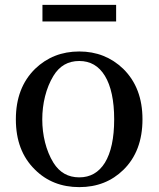

<svg xmlns="http://www.w3.org/2000/svg" viewBox="-20 -752 650 787"><path d="M305 15C378 15 438 -9 486 -56C538 -107 564 -176 564 -263C564 -349 538 -418 485 -470C436 -517 376 -541 305 -541C233 -541 173 -517 124 -470C71 -418 45 -349 45 -263C45 -176 71 -108 123 -57C171 -9 232 15 305 15ZM305 -25C259 -25 224 -45 199 -85C138 -184 138 -341 199 -441C224 -482 259 -502 305 -502C350 -502 385 -482 410 -441C435 -400 448 -340 448 -263C448 -185 435 -126 410 -85C385 -45 350 -25 305 -25ZM456 -664V-732H154V-664Z"/></svg>

Font: AllPunType SemiBold
Style: Regular
Weight: 600
Version: 1.0